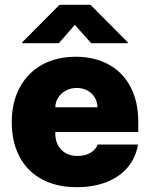

<svg xmlns="http://www.w3.org/2000/svg" viewBox="-20 -775 629 805"><path d="M29.3 -263.7Q29.3 -345.2 62.3 -407.2Q95.2 -469.2 156 -503.2Q216.8 -537.1 297.9 -537.1Q376.5 -537.1 435.5 -504.6Q494.6 -472.2 527.1 -410.9Q559.6 -349.6 559.6 -265.6V-221.7H211.9V-214.8Q211.9 -173.3 237.1 -147.2Q262.2 -121.1 305.7 -121.1Q335.9 -121.1 358.4 -133.8Q380.9 -146.5 389.6 -168.9H558.6Q549.3 -114.3 515.9 -74Q482.4 -33.7 427.7 -12Q373 9.8 301.8 9.8Q217.8 9.8 156.5 -22.9Q95.2 -55.7 62.3 -117.2Q29.3 -178.7 29.3 -263.7ZM388.7 -325.2Q388.2 -348.6 376.7 -367.2Q365.2 -385.7 345.7 -396Q326.2 -406.2 301.8 -406.2Q277.3 -406.2 257.1 -395.8Q236.8 -385.3 224.6 -366.9Q212.4 -348.6 211.9 -325.2ZM293.9 -670.9 226.6 -593.8H73.2V-597.7L229.5 -754.9H359.4L515.6 -597.7V-593.8H362.3Z"/></svg>

Font: Pretendard Std Black
Style: Regular
Weight: 900
Designer: Base glyphs from Inter by Rasmus Andersson; Hangeul glyphs from Noto Sans CJK(Source Han Sans) by Jang Soo-young and Kan
Foundry: Kil Hyung-jin
Version: Version 1.309